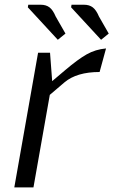

<svg xmlns="http://www.w3.org/2000/svg" viewBox="-20 -812 491 832"><path d="M411.6 -500Q312.5 -500 259.3 -455.1L195.8 -400.9L125 0H42L145 -583.5H196.8L206.1 -460.4L262.7 -508.3Q317.9 -555.2 356 -576.7Q394 -598.1 439.5 -602.1ZM288.1 -780.3 290 -791.5H343.8Q367.2 -791.5 382.1 -780Q397 -768.6 408.7 -740.7L451.2 -666.5L418 -639.6ZM100.6 -780.3 102.5 -791.5H156.2Q179.7 -791.5 194.6 -780Q209.5 -768.6 221.2 -740.7L263.7 -666.5L230.5 -639.6Z"/></svg>

Font: Resagnicto
Style: Italic
Weight: 500
Italic angle: -10°
Version: Version 0.999